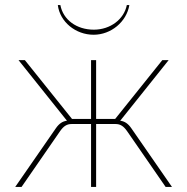

<svg xmlns="http://www.w3.org/2000/svg" viewBox="-20 -737 738 757"><path d="M339 -248V0H359V-248H436C454 -248 467 -240 481 -220L633 0H658L498 -231C485 -250 471 -259 454 -261L645 -500H620L434 -268H359V-500H339V-268H264L78 -500H53L244 -261C227 -259 213 -250 200 -231L40 0H65L217 -220C231 -240 244 -248 262 -248ZM208 -717C216 -651 278 -600 349 -600C418 -600 479 -651 490 -717H480C469 -661 415 -620 350 -620C282 -620 229 -659 218 -717Z"/></svg>

Font: Perun Thin
Style: Regular
Weight: 100
Foundry: Copyright (c) Stefan Peev, Context Ltd, 2016
Version: Version 1.089